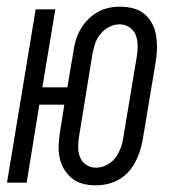

<svg xmlns="http://www.w3.org/2000/svg" viewBox="-20 -548 540 576"><path d="M268 8Q248 8 229.5 3.5Q211 -1 196.5 -12.5Q182 -24 172.5 -40Q163 -56 159 -74.5Q155 -93 156 -113Q157 -133 160 -152L173 -234H98L60 0H1L87 -520H146L107 -286H182L200 -392Q202 -409 207 -426Q212 -443 221 -459Q230 -475 243 -488.5Q256 -502 271.5 -511Q287 -520 304.5 -524Q322 -528 339 -528Q359 -528 378 -523.5Q397 -519 411.5 -507.5Q426 -496 435 -480Q444 -464 447.5 -445.5Q451 -427 451 -407Q451 -387 448 -368L408 -128Q405 -111 399.5 -94Q394 -77 385.5 -61Q377 -45 364.5 -31.5Q352 -18 336 -9Q320 0 302.5 4Q285 8 268 8ZM268 -45Q284 -45 300 -53Q316 -61 326 -74.5Q336 -88 342 -104Q348 -120 350 -136L390 -376Q393 -393 393 -410Q393 -427 387.5 -442Q382 -457 368.5 -466Q355 -475 339 -475Q322 -475 307 -467Q292 -459 281 -445.5Q270 -432 265 -416Q260 -400 257 -384L218 -144Q215 -127 214.5 -110Q214 -93 219.5 -78Q225 -63 238 -54Q251 -45 268 -45Z"/></svg>

Font: Iosevka Term Curly Lt Obl
Style: Regular
Weight: 300
Italic angle: -9°
Designer: Belleve Invis
Foundry: Belleve Invis
Version: Version 32.3.0